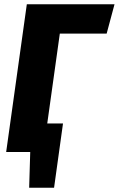

<svg xmlns="http://www.w3.org/2000/svg" viewBox="-20 -714 558 902"><path d="M261 -556 202 -134H276L234 168H117L122 0H9L106 -694H518L481 -556Z"/></svg>

Font: Fira Sans Condensed ExtraBold
Style: Italic
Weight: 800
Width: 3
Italic angle: -8°
Designer: bBox Type GmbH & Carrois Corporate GbR & Edenspiekermann AG
Foundry: bBox Type GmbH & Carrois Corporate GbR & Edenspiekermann AG
Version: Version 4.301